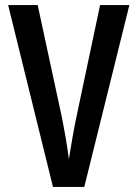

<svg xmlns="http://www.w3.org/2000/svg" viewBox="-20 -734 540 754"><path d="M188 0H311L488 -714H373L281 -279C270 -228 258 -156 251 -112H250C245 -157 232 -228 222 -278L128 -714H12Z"/></svg>

Font: Noto Sans Mono ExtraCondensed SemiBold
Style: Regular
Weight: 600
Width: 2
Designer: Monotype Design Team
Foundry: Monotype Imaging Inc.
Version: Version 2.014